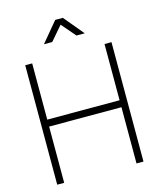

<svg xmlns="http://www.w3.org/2000/svg" viewBox="-134 -1024 927 1118"><g transform="rotate(-15 330.0 -465.0)"><path d="M207 -810 307 -930H353L453 -810H403L330 -895L257 -810ZM70 0V-720H112V-381H548V-720H590V0H548V-339H112V0Z"/></g></svg>

Font: Hauora
Style: Regular
Weight: 400
Designer: Wayne Shih
Foundry: WCYS
Version: Version 1.001